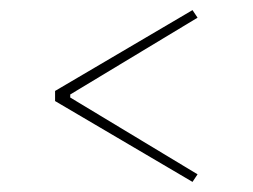

<svg xmlns="http://www.w3.org/2000/svg" viewBox="-20 -500 500 380"><path d="M361 -480 371 -465 119 -313V-307L371 -155L361 -140L89 -300V-320Z"/></svg>

Font: Kalnia ExtraLight
Style: Regular
Weight: 250
Designer: Frida Medrano
Foundry: Frida Medrano
Version: Version 1.105